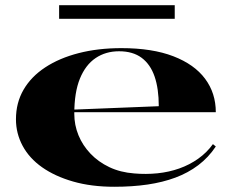

<svg xmlns="http://www.w3.org/2000/svg" viewBox="-20 -699 894 734"><path d="M444 -515Q562 -515 642.5 -484Q723 -453 764 -398Q805 -343 805 -270H262V-280L587 -293Q587 -360 571 -406.5Q555 -453 521.5 -478Q488 -503 435 -503Q384 -503 345.5 -477Q307 -451 285.5 -398.5Q264 -346 264 -264Q264 -221 280 -182Q296 -143 326 -111.5Q356 -80 398 -60Q440 -40 493 -36Q538 -32 582 -36.5Q626 -41 665.5 -55Q705 -69 738 -92.5Q771 -116 794 -148L805 -139Q777 -97 738 -67.5Q699 -38 650.5 -20Q602 -2 544 6.5Q486 15 417 15Q329 15 259.5 -5Q190 -25 141 -59.5Q92 -94 66.5 -141.5Q41 -189 41 -243Q41 -306 70 -356Q99 -406 153 -441.5Q207 -477 281 -496Q355 -515 444 -515ZM206 -627V-679H648V-627Z"/></svg>

Font: Kalnia SemiExpanded Medium
Style: Regular
Weight: 500
Width: 6
Designer: Frida Medrano
Foundry: Frida Medrano
Version: Version 1.105